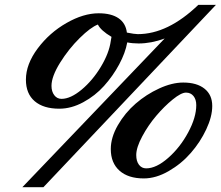

<svg xmlns="http://www.w3.org/2000/svg" viewBox="-20 -714 911 792"><path d="M72.3 58.1 659.2 -555.2Q603.5 -534.7 551.8 -534.7Q526.4 -534.7 504.9 -539.1Q497.1 -495.6 471.4 -448Q445.8 -400.4 409.2 -359.6Q372.6 -318.8 323.2 -292.2Q273.9 -265.6 224.6 -265.6Q159.2 -265.6 123 -296.6Q86.9 -327.6 86.9 -385.3Q86.9 -449.2 135.5 -514.2Q184.1 -579.1 254.2 -619.1Q324.2 -659.2 387.2 -659.2Q439 -659.2 468.8 -638.9Q498.5 -618.7 503.4 -579.6Q535.2 -573.2 548.3 -573.2Q672.4 -573.2 797.9 -693.8H870.6L159.2 58.1ZM233.9 -306.2Q271 -306.2 316.7 -344.2Q362.3 -382.3 396.2 -438.7Q430.2 -495.1 437 -545.4Q438.5 -551.3 439.9 -562Q395.5 -588.4 383.8 -612.8Q354 -601.6 308.8 -557.1Q263.7 -512.7 228 -455.6Q192.4 -398.4 192.4 -359.9Q192.4 -336.4 203.9 -321.3Q215.3 -306.2 233.9 -306.2ZM573.2 22Q508.8 22 472.9 -10Q437 -42 437 -99.1Q437 -147 466.3 -197.8Q495.6 -248.5 539.6 -286.6Q583.5 -324.7 636.7 -349.1Q689.9 -373.5 735.8 -373.5Q792 -373.5 823.7 -348.1Q855.5 -322.8 855.5 -276.9Q855.5 -232.9 830.8 -180.4Q806.2 -127.9 767.3 -83.3Q728.5 -38.6 676 -8.3Q623.5 22 573.2 22ZM583 -19.5Q624.5 -19.5 673.6 -62.5Q722.7 -105.5 756.1 -167.5Q789.6 -229.5 789.6 -280.3Q789.6 -303.7 778.1 -317.9Q766.6 -332 747.1 -332Q727.5 -332 692.6 -303.7Q657.7 -275.4 624.5 -236.3Q591.3 -197.3 566.7 -151.4Q542 -105.5 542 -74.2Q542 -49.3 553.2 -34.4Q564.5 -19.5 583 -19.5Z"/></svg>

Font: Elstob 8pt
Style: Bold Italic
Weight: 700
Italic angle: -20°
Designer: Peter S. Baker
Version: Version 1.015